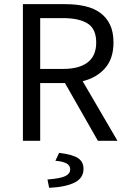

<svg xmlns="http://www.w3.org/2000/svg" viewBox="-20 -676 609 922"><path d="M90 0V-656H295Q345 -656 387.5 -646.5Q430 -637 460.5 -615Q491 -593 508 -558Q525 -523 525 -472Q525 -395 485 -349Q445 -303 377 -286L544 0H450L292 -277H173V0ZM173 -345H283Q360 -345 401 -376.5Q442 -408 442 -472Q442 -537 401 -563Q360 -589 283 -589H173ZM216 226 208 186Q271 181 294 169.5Q317 158 317 138Q317 118 299 108.5Q281 99 246 96L264 58Q329 66 355 83.5Q381 101 381 135Q381 179 338.5 200.5Q296 222 216 226Z"/></svg>

Font: Giro Regular
Style: Regular
Weight: 400
Designer: Paul D. Hunt
Foundry: Adobe Systems Incorporated
Version: Version 1.000;PS 1.0;hotconv 1.0.88;makeotf.lib2.5.647800